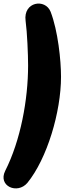

<svg xmlns="http://www.w3.org/2000/svg" viewBox="-27 -870 448 1073"><path d="M126 152C236 17 314 -244 314 -441C314 -533 297 -697 256 -804C226 -880 102 -861 116 -754C125 -687 130 -565 130 -504C130 -313 88 -85 2 85C-40 170 70 218 126 152Z"/></svg>

Font: SN Pro Heavy
Style: Italic
Weight: 800
Italic angle: -9°
Designer: Tobias Whetton
Foundry: Supernotes
Version: Version 1.001;Glyphs 3.2 (3249)